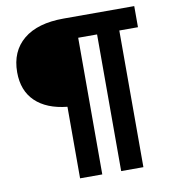

<svg xmlns="http://www.w3.org/2000/svg" viewBox="-79 -762 744 831"><g transform="rotate(-10 293.0 -346.5)"><path d="M206.1 0V-314.5Q115.7 -323.7 66.7 -370.8Q17.6 -418 17.6 -499Q17.6 -590.8 79.3 -642.1Q141.1 -693.4 255.9 -693.4H566.4V-600.6H484.4V0H386.7V-600.6H303.7V0Z"/></g></svg>

Font: Caskaydia Cove
Style: Regular
Weight: 400
Monospace: yes
Designer: Aaron Bell
Foundry: Saja Typeworks
Version: Version 4.300; ttfautohint (v1.8.3)